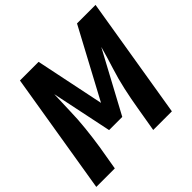

<svg xmlns="http://www.w3.org/2000/svg" viewBox="-181 -913 1092 1092"><g transform="rotate(-45 364.5 -367.5)"><path d="M0 0H149L174 -147Q184 -213 191 -279Q198 -345 199.5 -411Q201 -477 204 -542L280 -177H386L583 -543Q565 -477 544 -411.5Q523 -346 508.5 -280Q494 -214 483 -147L458 0H608L729 -735H580L357 -319L271 -735H121Z"/></g></svg>

Font: Iosevka Sparkle Heavy Oblique
Style: Regular
Weight: 900
Italic angle: -9°
Designer: Belleve Invis
Foundry: Belleve Invis
Version: Version 4.5.0; ttfautohint (v1.8.3)